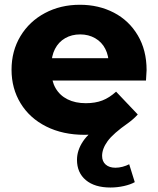

<svg xmlns="http://www.w3.org/2000/svg" viewBox="-20 -569 677 822"><path d="M309.6 115.3Q309.6 74.4 335.7 35.7Q361.8 -3.1 406.3 -24.4L436.3 -2.9Q392 8.2 342.2 8.2Q249 8.2 178 -27.4Q107 -63 68.2 -126.7Q29.4 -190.3 29.4 -270.4Q29.4 -350.7 67.5 -414.1Q105.6 -477.4 172.3 -513Q239 -548.6 322.1 -548.6Q402.4 -548.6 467.4 -514.9Q532.3 -481.2 569.9 -417.7Q607.6 -354.1 607.6 -268.7Q607.1 -258.3 605 -224.1H172V-319.8H512.6L445.8 -292.1Q445.8 -330.2 430.8 -359.7Q415.8 -389.1 387.4 -405.4Q359.1 -421.7 323.2 -421.7Q286.8 -421.7 258.7 -405.4Q230.7 -389.1 215.4 -359.4Q200.2 -329.8 200.2 -290.8V-263.9Q200.2 -222.2 218.2 -191.2Q236.2 -160.2 269.3 -143.7Q302.4 -127.2 347.4 -127.2Q387.9 -127.2 418.2 -138.9Q448.4 -150.6 477 -176.6L569.8 -78.9Q551.8 -58.9 528.6 -42.3Q464.3 2.7 440.7 35.3Q417.1 67.9 417.1 98.3Q417.1 122.1 432.5 135.6Q447.9 149.1 474.3 149.1Q489.2 149.1 504.9 144.9Q520.6 140.7 533.1 134.2L557 210.8Q538.6 221.2 510.2 227.5Q481.8 233.8 452.9 233.8Q385.4 233.8 347.5 202.1Q309.6 170.3 309.6 115.3Z"/></svg>

Font: iiserrat Thin
Style: Regular
Weight: 100
Designer: Akira Ohta
Foundry: Akira Ohta
Version: Version 1.200;Glyphs 3.3.1 (3343)